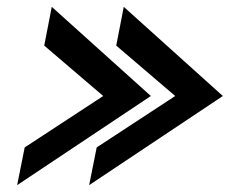

<svg xmlns="http://www.w3.org/2000/svg" viewBox="-20 -557 670 560"><path d="M30 -17 420 -277 131 -537 109 -424 281 -277 52 -127ZM240 -17 630 -277 341 -537 319 -424 491 -277 262 -127Z"/></svg>

Font: Charger EcoBold
Style: Obl
Weight: 1000
Designer: Jasper
Foundry: Cannot Into Space Fonts
Version: Version 1.1